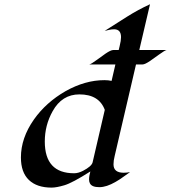

<svg xmlns="http://www.w3.org/2000/svg" viewBox="-20 -853 786 883"><path d="M536.6 -682.1Q536.6 -718.3 504.9 -718.3Q493.7 -718.3 482.9 -715.8Q472.2 -713.4 461.4 -710.9Q512.7 -743.7 563.7 -775.9Q614.7 -808.1 669.9 -833.5L620.6 -623H746.1Q738.3 -621.6 710 -601.1Q681.6 -580.6 670.9 -573.2Q646.5 -556.6 635.7 -556.6H605.5L507.3 -135.3Q502 -114.7 502 -97.2Q502 -58.6 548.8 -58.6Q563.5 -58.6 578.1 -61.5Q563 -51.3 546.4 -39.1Q529.8 -26.9 511.7 -16.6Q469.7 7.8 437 7.8Q402.3 7.8 393.6 -9.8Q389.6 -17.1 389.6 -27.3Q389.6 -43.5 395.5 -64.5Q312.5 -11.7 276.1 -1Q239.7 9.8 217.3 9.8Q149.4 9.8 112.8 -25.4Q76.2 -60.5 76.2 -128.9Q76.2 -218.3 136.2 -303.7Q191.9 -382.3 281.2 -433.6Q371.6 -484.4 460.4 -484.4Q478.5 -484.4 493.2 -481L510.7 -556.6H390.6Q398.4 -557.6 426.5 -578.4Q454.6 -599.1 465.3 -606.4Q489.7 -623 501 -623H525.9L530.3 -641.1Q536.6 -666.5 536.6 -682.1ZM461.9 -347.7Q435.5 -418.9 345.2 -418.9Q265.1 -418.9 222.2 -341.8Q186 -277.3 186 -202.1Q186 -56.2 320.8 -56.2Q339.8 -56.2 361.8 -67.4Q400.9 -87.9 405.8 -106Z"/></svg>

Font: Fondamento
Style: Italic
Weight: 400
Italic angle: -12°
Version: Version 1.000